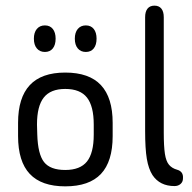

<svg xmlns="http://www.w3.org/2000/svg" viewBox="-20 -650 680 680"><path d="M44 -215V-168Q44 -78 85.5 -34Q127 10 211 10Q296 10 337.5 -34Q379 -78 379 -168V-215Q379 -304 337.5 -348.5Q296 -393 211 -393Q127 -393 85.5 -348.5Q44 -304 44 -215ZM312 -209V-173Q312 -108 288 -78Q264 -48 211 -48Q158 -48 136 -76Q114 -104 112 -174L111 -209Q111 -274 135 -304.5Q159 -335 211 -335Q264 -335 288 -304.5Q312 -274 312 -209ZM139 -560Q121 -560 110.5 -547.5Q100 -535 100 -513Q100 -491 110.5 -478.5Q121 -466 139 -466Q157 -466 167 -478.5Q177 -491 177 -513Q177 -535 167 -547.5Q157 -560 139 -560ZM284 -560Q266 -560 255.5 -547.5Q245 -535 245 -513Q245 -491 255.5 -478.5Q266 -466 284 -466Q302 -466 312 -478.5Q322 -491 322 -513Q322 -535 312 -547.5Q302 -560 284 -560Z M598 9Q611 9 619.5 1.5Q628 -6 628 -18Q629 -31 623.5 -38.5Q618 -46 607 -49Q589 -54 578.5 -66.5Q568 -79 564 -105.5Q560 -132 560 -180V-589Q560 -609 551.5 -619.5Q543 -630 527 -630Q511 -630 502.5 -619.5Q494 -609 494 -589V-186Q494 -123 500 -87.5Q506 -52 520 -30Q546 9 598 9Z"/></svg>

Font: Beiruti
Style: Regular
Weight: 400
Version: Version 1.00